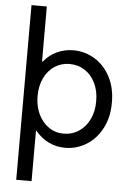

<svg xmlns="http://www.w3.org/2000/svg" viewBox="-62 -798 714 1048"><g transform="rotate(5 295.0 -273.5)"><path d="M67.4 -752H151.4V-450.2H154.8Q185.1 -486.8 226.8 -506.6Q268.6 -526.4 317.4 -526.4Q380.9 -526.4 434.6 -493.4Q488.3 -460.4 519.8 -399.9Q551.3 -339.4 550.8 -259.8Q551.3 -180.7 519.5 -119.6Q487.8 -58.6 434.3 -25.4Q380.9 7.8 317.4 7.8Q268.6 7.8 226.8 -12.7Q185.1 -33.2 154.8 -70.3H151.4V205.1H67.4ZM464.8 -259.8Q465.3 -314.9 444.6 -358.4Q423.8 -401.9 386.7 -426Q349.6 -450.2 302.7 -450.2Q258.8 -450.2 222.4 -427Q186 -403.8 164.8 -360.6Q143.6 -317.4 143.6 -259.8Q143.6 -205.6 164.3 -161.9Q185.1 -118.2 221.2 -93.3Q257.3 -68.4 302.7 -68.4Q349.6 -68.4 386.7 -93.3Q423.8 -118.2 444.6 -161.9Q465.3 -205.6 464.8 -259.8Z"/></g></svg>

Font: Reddit Sans Strawberry
Style: Regular
Weight: 400
Designer: Stephen Hutchings
Foundry: Reddit
Version: Version 1.013